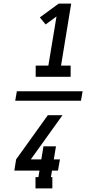

<svg xmlns="http://www.w3.org/2000/svg" viewBox="-20 -870 540 1060"><path d="M177 -446V-508H247L292 -779L232 -735L200 -774L304 -850H373L317 -508H370V-446ZM269 170H176V108H192L198 72H59L69 10L244 -234H325L150 10H208L220 -62H289L277 10H311L300 72H267L261 108H269ZM64 -314 73 -366H436L427 -314Z"/></svg>

Font: Iosevka Slab
Style: Italic
Weight: 400
Italic angle: -9°
Monospace: yes
Designer: Belleve Invis
Foundry: Belleve Invis
Version: Version 11.1.0; ttfautohint (v1.8.3)